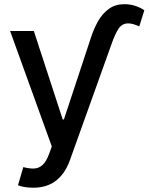

<svg xmlns="http://www.w3.org/2000/svg" viewBox="-20 -694 711 919"><path d="M138.5 204.5Q114.7 204.5 95.2 200.8Q75.6 197.1 66.1 192.8L91.6 105.8Q120.7 113.6 143.5 112.6Q166.2 111.5 183.8 95.5Q201.3 79.5 214.8 43.3L228 7.1L28.4 -545.5H142L280.2 -122.2H285.9L415.5 -514.6Q429 -556.5 449.6 -592.9Q470.2 -629.3 501.1 -651.6Q532 -674 576 -674Q603.3 -674 627.8 -665.8Q652.3 -657.7 670.8 -644.9L646.7 -567.5Q633.2 -573.9 619.1 -578.1Q605.1 -582.4 592 -582Q564.3 -581.3 547.8 -557.2Q531.2 -533 513.8 -483L314.6 72.8Q291.5 137.1 248 170.8Q204.5 204.5 138.5 204.5Z"/></svg>

Font: InterMG Medium
Style: Regular
Weight: 500
Designer: Rasmus Andersson
Foundry: rsms
Version: Version 3.019;December 26, 2023;FontCreator 15.0.0.2955 64-b